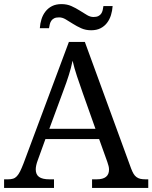

<svg xmlns="http://www.w3.org/2000/svg" viewBox="-20 -919 745 939"><path d="M202.1 -238.8 164.1 -133.8Q159.7 -122.1 157.2 -110.6Q154.8 -99.1 154.8 -90.8Q154.8 -65.4 171.1 -53.7Q187.5 -42 221.2 -42H244.1V0H0V-42H19Q33.7 -42 43.9 -45.2Q54.2 -48.3 62.5 -57.1Q70.8 -65.9 78.4 -81.1Q85.9 -96.2 95.2 -120.1L316.9 -713.9H395L621.1 -95.2Q627 -79.6 633.1 -69.3Q639.2 -59.1 647.5 -53Q655.8 -46.9 666.5 -44.4Q677.2 -42 691.9 -42H705.1V0H430.2V-42H453.1Q513.2 -42 513.2 -89.8Q513.2 -98.1 511 -106.9Q508.8 -115.7 504.9 -127L464.8 -238.8ZM384.8 -463.9Q369.1 -508.3 356.2 -547.1Q343.3 -585.9 335 -622.1Q331.5 -604 326.9 -587.2Q322.3 -570.3 316.9 -552.7Q311.5 -535.2 304.7 -515.9Q297.9 -496.6 289.1 -473.1L221.2 -289.1H446.8ZM437 -835.9Q451.7 -835.9 460.7 -840.3Q469.7 -844.7 474.9 -852.3Q480 -859.9 482.2 -869.4Q484.4 -878.9 485.8 -889.2H530.8Q529.3 -866.2 522.7 -845Q516.1 -823.7 503.4 -807.1Q490.7 -790.5 471.7 -780.8Q452.6 -771 425.8 -771Q398.9 -771 377.2 -780.8Q355.5 -790.5 336.7 -802.5Q317.9 -814.5 301.5 -824.2Q285.2 -834 269 -834Q253.9 -834 245.1 -829.6Q236.3 -825.2 231.2 -817.9Q226.1 -810.5 223.6 -801Q221.2 -791.5 219.7 -781.2H174.8Q176.3 -804.2 182.9 -825.2Q189.5 -846.2 202.4 -862.8Q215.3 -879.4 234.6 -889.2Q253.9 -898.9 280.8 -898.9Q307.6 -898.9 329.3 -889.2Q351.1 -879.4 369.9 -867.4Q388.7 -855.5 405 -845.7Q421.4 -835.9 437 -835.9Z"/></svg>

Font: Droid Serif
Style: Regular
Weight: 400
Designer: Monotype Design team
Foundry: Monotype Imaging Inc.
Version: Version 1.03